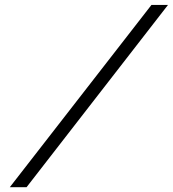

<svg xmlns="http://www.w3.org/2000/svg" viewBox="-20 -740 715 794"><path d="M20.5 34.2 606.4 -719.7H674.8L89.8 34.2Z"/></svg>

Font: Caudex
Style: Italic
Weight: 400
Italic angle: -13°
Version: Version 1.04